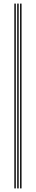

<svg xmlns="http://www.w3.org/2000/svg" viewBox="-20 -930 200 1070"><path d="M92 120V-910H100V120ZM60 120V-910H68V120ZM76 120V-910H84V120Z"/></svg>

Font: Big Shoulders Inline Text Thin
Style: Regular
Weight: 100
Designer: Patric King
Foundry: XO Type Co
Version: Version 2.002